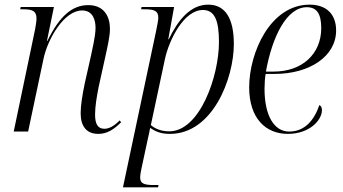

<svg xmlns="http://www.w3.org/2000/svg" viewBox="-20 -566 1477 826"><path d="M403 10C441 10 470 -9 501 -40L495 -48C469 -22 448 -12 429 -12C400 -12 389 -34 389 -73C389 -108 396 -149 404 -190L434 -326C442 -364 453 -408 453 -442C453 -496 427 -544 360 -544C291 -544 236 -497 184 -390H182L212 -536H69L67 -526H80C121 -526 137 -518 137 -486C137 -475 134 -457 131 -440L39 0H101L167 -312C185 -399 256 -521 333 -521C382 -521 391 -476 391 -446C391 -409 376 -351 372 -329L345 -209C334 -156 327 -113 327 -79C327 -23 352 10 403 10Z M651 -430 509 240H660L662 230H645C604 230 583 226 583 198C583 188 586 170 589 157L615 36C620 16 622 4 626 -16C650 1 674 10 711 10C895 10 986 -228 986 -377C986 -487 949 -546 876 -546C798 -546 745 -478 706 -397H704L729 -536H589L587 -526H601C641 -526 661 -521 661 -490C661 -480 657 -459 651 -430ZM708 -1C667 -1 641 -17 629 -28L690 -314C708 -395 771 -523 853 -523C904 -523 922 -477 922 -385C922 -239 840 -1 708 -1Z M1218 10C1313 10 1365 -50 1365 -92C1365 -105 1360 -111 1354 -114C1332 -50 1292 0 1224 0C1159 0 1118 -69 1118 -184C1118 -205 1120 -236 1123 -248H1162C1311 -248 1426 -323 1426 -435C1426 -505 1384 -546 1312 -546C1143 -546 1052 -340 1052 -190C1052 -57 1123 10 1218 10ZM1157 -258H1124C1151 -408 1213 -535 1300 -535C1342 -535 1362 -508 1362 -445C1362 -333 1279 -258 1157 -258Z"/></svg>

Font: Noto Serif Display SemiCondensed Light
Style: Italic
Weight: 300
Width: 4
Italic angle: -12°
Designer: Monotype Design Team
Foundry: Monotype Imaging Inc.
Version: Version 2.009